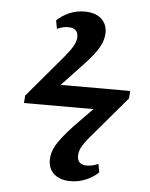

<svg xmlns="http://www.w3.org/2000/svg" viewBox="-48 -609 558 713"><g transform="rotate(5 230.5 -252.0)"><path d="M241 64Q202 64 180 44.5Q158 25 158 -7Q158 -35 173 -62Q188 -89 232 -137L303 -210H44L46 -238L162 -375Q187 -404 199 -421Q211 -438 215.5 -449.5Q220 -461 220 -472Q220 -505 183 -505Q163 -505 142 -495L136 -526Q154 -544 181 -556Q208 -568 239 -568Q279 -568 301 -548.5Q323 -529 323 -497Q323 -470 307 -441.5Q291 -413 252 -372L174 -289H433L431 -261L319 -129Q293 -100 281 -83Q269 -66 265 -54.5Q261 -43 261 -32Q261 1 297 1Q318 1 339 -9L345 22Q327 40 299.5 52Q272 64 241 64Z"/></g></svg>

Font: Literata 36pt Medium
Style: Italic
Weight: 500
Italic angle: -2°
Designer: Latin by Veronika Burian and Jose Scaglione. Greek by Irene Vlachou. Cyrillic by Vera Evstafieva
Foundry: TypeTogether
Version: Version 3.002